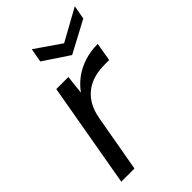

<svg xmlns="http://www.w3.org/2000/svg" viewBox="-214 -786 865 865"><g transform="rotate(-45 218.5 -353.5)"><path d="M26 0 114 -502H191L181 -412Q204 -444 235 -466.5Q266 -489 305.5 -501.5Q345 -514 390 -514L375 -426H347Q313 -426 283 -418.5Q253 -411 227.5 -393Q202 -375 184 -345.5Q166 -316 158 -271L110 0ZM437 -707 425 -641 273 -560 151 -641 163 -707 285 -623Z"/></g></svg>

Font: DM Sans 16pt
Style: Italic
Weight: 400
Italic angle: -10°
Version: Version 4.004;gftools[0.9.30]